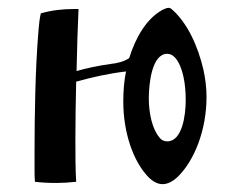

<svg xmlns="http://www.w3.org/2000/svg" viewBox="-20 -463 591 489"><path d="M172 -110C172 -157 173 -208 174 -255C213 -266 257 -276 301 -281C296 -257 294 -232 294 -204C294 -126 319 -52 358 -12C370 0 382 6 394 6C407 6 421 -1 434 -14C476 -56 506 -133 506 -216C506 -240 503 -263 498 -286C484 -346 457 -405 418 -439C415 -442 412 -443 409 -443C404 -443 399 -440 394 -438C352 -415 325 -366 309 -315C296 -306 279 -302 261 -300C232 -296 198 -289 175 -282C176 -336 178 -397 180 -440H167C140 -440 112 -437 84 -429C81 -418 79 -399 77 -372C70 -284 68 -171 68 -76V-33C68 -20 68 -9 69 0C86 2 104 3 123 3C139 3 156 2 174 0C172 -32 172 -72 172 -110ZM453 -208C453 -169 444 -103 406 -103C398 -103 391 -106 386 -113C368 -134 359 -174 359 -212C359 -251 367 -326 406 -326C414 -326 421 -322 427 -315C446 -292 453 -249 453 -208Z"/></svg>

Font: Ponomar Unicode
Style: Regular
Weight: 400
Version: 1.3